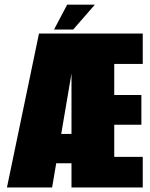

<svg xmlns="http://www.w3.org/2000/svg" viewBox="-20 -822 660 842"><path d="M10.5 0H208.5L308 -584.5V-675H151ZM145 -106H351.5V-234.5H176ZM293.5 0H606V-134H481V-275H600V-405.5H481V-541.5H606V-675H293.5ZM217 -692.5H301L396 -801.5H274.5Z"/></svg>

Font: Anybody ExtraCondensed Black
Style: Regular
Weight: 900
Width: 2
Version: Version 1.113;gftools[0.9.25]